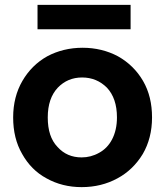

<svg xmlns="http://www.w3.org/2000/svg" viewBox="-20 -759 678 788"><path d="M315 9C315 9 315 9 315 9C369 9 418 -3 462 -27C505 -50 540 -84 566 -127C591 -170 604 -220 604 -277C604 -277 604 -277 604 -277C604 -334 592 -384 567 -427C542 -470 507 -504 464 -528C421 -551 372 -563 319 -563C319 -563 319 -563 319 -563C266 -563 217 -551 174 -528C131 -504 97 -470 72 -427C47 -384 34 -334 34 -277C34 -277 34 -277 34 -277C34 -220 46 -170 71 -127C95 -84 128 -50 171 -27C214 -3 262 9 315 9ZM315 -113C315 -113 315 -113 315 -113C275 -113 242 -127 216 -156C189 -184 176 -224 176 -277C176 -277 176 -277 176 -277C176 -330 190 -370 217 -399C244 -427 277 -441 317 -441C317 -441 317 -441 317 -441C357 -441 391 -427 419 -399C446 -370 460 -330 460 -277C460 -277 460 -277 460 -277C460 -242 453 -212 440 -187C427 -162 409 -144 387 -132C364 -119 340 -113 315 -113ZM134 -739C134 -739 134 -639 134 -639C134 -639 516 -639 516 -639C516 -639 516 -739 516 -739C516 -739 134 -739 134 -739Z"/></svg>

Font: Girnar Poppins
Style: SemiBold
Weight: 500
Designer: Ninad Kale (Devanagari), Jonny Pinhorn (Latin)
Foundry: Indian Type Foundry
Version: ""